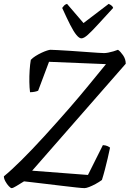

<svg xmlns="http://www.w3.org/2000/svg" viewBox="-24 -971 669 991"><path d="M36 0Q31 0 21.5 -10Q12 -20 4 -34.5Q-4 -49 -4 -61Q33 -91 86.5 -144Q140 -197 203.5 -266.5Q267 -336 335 -414Q382 -468 430.5 -527Q479 -586 523 -640L229 -652L173 -503Q168 -500 155.5 -497.5Q143 -495 131 -495Q128 -518 127.5 -548Q127 -578 129 -608.5Q131 -639 135 -662Q144 -672 159 -681.5Q174 -691 190 -698.5Q206 -706 218.5 -710Q231 -714 236 -714Q244 -714 272.5 -712.5Q301 -711 340.5 -708.5Q380 -706 417.5 -703Q455 -700 482 -698.5Q509 -697 513 -697Q522 -697 535 -699.5Q548 -702 561.5 -706Q575 -710 585 -714Q597 -706 611 -686Q625 -666 625 -642L142 -90L430 -68L507 -222Q522 -221 530.5 -217Q539 -213 544 -209Q539 -184 532 -154.5Q525 -125 517.5 -96Q510 -67 502 -42Q487 -31 469.5 -21.5Q452 -12 436.5 -6Q421 0 412 0Q401 0 369 -3.5Q337 -7 295 -12Q253 -17 211.5 -22Q170 -27 139.5 -30.5Q109 -34 100 -35Q77 -21 60 -10.5Q43 0 36 0ZM396 -773Q385 -773 370.5 -790.5Q356 -808 338 -843.5Q320 -879 297 -930Q302 -937 307 -942.5Q312 -948 322 -951L407 -852L537 -951Q546 -947 552.5 -941.5Q559 -936 560 -930Q514 -880 482 -845Q450 -810 429.5 -791.5Q409 -773 396 -773Z"/></svg>

Font: Texturina 12pt ExtraLight
Style: Italic
Weight: 250
Italic angle: -11°
Designer: Guillermo Torres Carreño
Foundry: Omnibus-Type
Version: Version 1.002